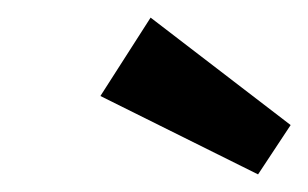

<svg xmlns="http://www.w3.org/2000/svg" viewBox="-20 -830 350 218"><path d="M151 -810 310 -688 273 -632 94 -721Z"/></svg>

Font: Fira Sans Extra Condensed Medium
Style: Italic
Weight: 500
Width: 3
Italic angle: -8°
Designer: Carrois Corporate & Edenspiekermann AG
Foundry: Carrois Corporate GbR & Edenspiekermann AG
Version: Version 4.203